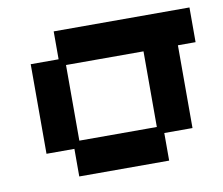

<svg xmlns="http://www.w3.org/2000/svg" viewBox="-59 -527 709 610"><g transform="rotate(-10 295.0 -222.0)"><path d="M150 12V-77H60V-366H150V-456H588V-344H531V-77H440V12ZM170 -100H420V-344H170Z"/></g></svg>

Font: Pixelify Sans Medium
Style: Regular
Weight: 500
Designer: Stefie Justprince
Foundry: Typecalism Foundryline
Version: Version 1.000;February 13, 2025;FontCreator 15.0.0.3015 64-b